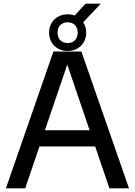

<svg xmlns="http://www.w3.org/2000/svg" viewBox="-20 -1019 730 1039"><path d="M572 0 495 -226.5H193.5L116.5 0H12L269 -740H420.5L678 0ZM223 -314H465L344 -669.5ZM430 -898.5Q446.5 -874 446.5 -842.5Q446.5 -814 433.5 -791.2Q420.5 -768.5 397.5 -755.8Q374.5 -743 346 -743Q317.5 -743 294.5 -755.8Q271.5 -768.5 258.5 -791.2Q245.5 -814 245.5 -842.5Q245.5 -870.5 258.5 -893.2Q271.5 -916 294.5 -928.8Q317.5 -941.5 346 -941.5Q365.5 -941.5 384 -935L442.5 -999H525.5ZM400.5 -842.5Q400.5 -868 385.5 -883.2Q370.5 -898.5 346 -898.5Q321.5 -898.5 306.5 -883.2Q291.5 -868 291.5 -842.5Q291.5 -816.5 306.5 -801.2Q321.5 -786 346 -786Q370.5 -786 385.5 -801.2Q400.5 -816.5 400.5 -842.5Z"/></svg>

Font: Encode Sans Medium
Style: Regular
Weight: 500
Designer: Multiple Designers
Foundry: Impallari Type
Version: Version 2.000